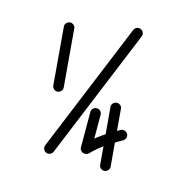

<svg xmlns="http://www.w3.org/2000/svg" viewBox="-123 -699 1012 1083"><g transform="rotate(-15 382.5 -157.5)"><path d="M383 -587Q394 -582 398.5 -570Q403 -558 397 -547Q361 -471 325.5 -394.5Q290 -318 254 -242Q249 -231 237 -227Q225 -223 214 -228Q203 -233 199 -245Q195 -257 200 -268Q271 -420 343 -572Q348 -584 360 -588Q372 -592 383 -587ZM753 -406Q591 -281 429 -156Q267 -31 105 94Q96 101 83.5 99.5Q71 98 63 88Q56 78 57.5 66Q59 54 69 46Q231 -79 393 -204Q555 -329 717 -454Q727 -461 739 -459.5Q751 -458 759 -448Q766 -438 764.5 -426Q763 -414 753 -406ZM520 -81Q531 -76 535.5 -64.5Q540 -53 534 -41Q499 33 464 108Q429 183 394 258Q389 269 377 273Q365 277 354 272Q343 267 338.5 255.5Q334 244 340 232Q375 157 410 82.5Q445 8 480 -67Q485 -78 497 -82.5Q509 -87 520 -81ZM404 -80Q415 -74 418 -62Q421 -50 415 -39Q389 6 363.5 50.5Q338 95 312 140Q307 148 298 143Q289 138 281 129Q274 119 271.5 109Q269 99 278 96Q335 81 388.5 76Q442 71 502 73Q514 73 522.5 82Q531 91 531 104Q531 116 521.5 124.5Q512 133 500 133Q445 131 395.5 135.5Q346 140 294 154Q285 156 277 152.5Q269 149 263 143Q258 136 256.5 127Q255 118 260 110Q286 65 311.5 20.5Q337 -24 363 -69Q369 -80 381 -83Q393 -86 404 -80Z"/></g></svg>

Font: FRB American Cursive Guidelines Arrows
Style: Bold Italic
Weight: 700
Italic angle: -25°
Version: Version 2.0;Modular Font Editor K font №1